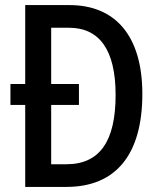

<svg xmlns="http://www.w3.org/2000/svg" viewBox="-20 -734 632 754"><path d="M253 -714H79V-404H21V-322H79V0H241C434 0 539 -126 539 -365C539 -593 433 -714 253 -714ZM251 -625C369 -625 434 -540 434 -361C434 -180 372 -89 241 -89H181V-322H290V-404H181V-625Z"/></svg>

Font: Noto Sans Sinhala UI Condensed Medium
Style: Regular
Weight: 500
Width: 3
Designer: Jelle Bosma - Monotype Design Team
Foundry: Monotype Imaging Inc.
Version: Version 2.006